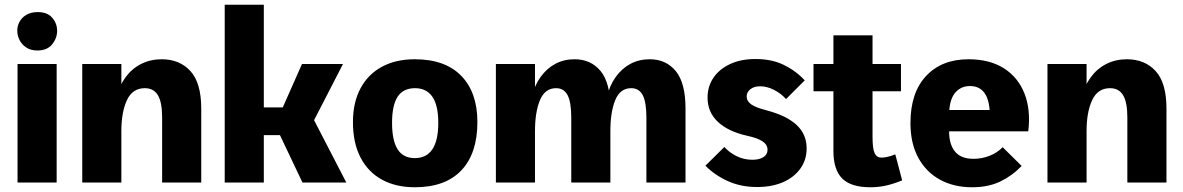

<svg xmlns="http://www.w3.org/2000/svg" viewBox="-20 -770 4990 810"><path d="M54 -500H219V0H54ZM53 -639Q52 -658 61.5 -676.5Q71 -695 90.5 -707Q110 -719 139 -719Q180 -719 200.5 -695Q221 -671 221 -640Q221 -609 200 -583Q179 -557 138 -557Q110 -557 91 -569.5Q72 -582 62.5 -601Q53 -620 53 -639Z M664 -274Q664 -339 646 -368.5Q628 -398 591 -398Q539 -398 515.5 -347.5Q492 -297 492 -217L475 -280L469 -356Q483 -408 510 -444.5Q537 -481 576 -500.5Q615 -520 662 -520Q738 -520 783.5 -470Q829 -420 829 -312V0H664ZM327 -500H492V0H327Z M928 -750H1093V0H928ZM973 -317H1173L1254 -500H1427L1305 -263L1441 0H1256L1161 -200H976Z M1730 20Q1650 20 1591.5 -12Q1533 -44 1501 -105.5Q1469 -167 1469 -255Q1469 -338 1501 -397.5Q1533 -457 1591.5 -488.5Q1650 -520 1730 -520Q1858 -520 1926 -450Q1994 -380 1994 -255Q1994 -123 1926.5 -51.5Q1859 20 1730 20ZM1730 -103Q1779 -103 1804 -140Q1829 -177 1829 -252Q1829 -326 1804 -362Q1779 -398 1731 -398Q1681 -398 1657.5 -362Q1634 -326 1634 -252Q1634 -177 1657.5 -140Q1681 -103 1730 -103Z M2072 -500H2237V0H2072ZM2390 -274Q2390 -339 2374.5 -368.5Q2359 -398 2326 -398Q2279 -398 2258 -347.5Q2237 -297 2237 -217L2224 -280L2222 -356Q2234 -408 2260 -444.5Q2286 -481 2322.5 -500.5Q2359 -520 2404 -520Q2473 -520 2514 -470Q2555 -420 2555 -312V0H2390ZM2707 -274Q2707 -339 2691.5 -368.5Q2676 -398 2643 -398Q2596 -398 2575.5 -347.5Q2555 -297 2555 -217L2541 -280L2539 -356Q2551 -408 2577 -444.5Q2603 -481 2639.5 -500.5Q2676 -520 2721 -520Q2790 -520 2831 -470Q2872 -420 2872 -312V0H2707Z M3036 -150Q3056 -127 3087 -111.5Q3118 -96 3154 -96Q3183 -96 3200.5 -107Q3218 -118 3218 -138Q3218 -160 3196.5 -174Q3175 -188 3133 -197Q3052 -215 3008.5 -256Q2965 -297 2965 -358Q2965 -405 2989.5 -441.5Q3014 -478 3059.5 -499.5Q3105 -521 3167 -521Q3236 -521 3287 -496Q3338 -471 3375 -431L3296 -352Q3276 -375 3246 -390.5Q3216 -406 3187 -406Q3161 -406 3145.5 -393.5Q3130 -381 3130 -363Q3130 -343 3149.5 -329.5Q3169 -316 3212 -305Q3297 -283 3340 -243.5Q3383 -204 3383 -144Q3383 -95 3356 -58Q3329 -21 3282.5 -1Q3236 19 3174 19Q3105 19 3049.5 -6.5Q2994 -32 2956 -71Z M3786 -9Q3749 6 3717.5 13Q3686 20 3652 20Q3570 20 3533 -17Q3496 -54 3496 -133V-621H3661V-192Q3661 -142 3670 -123.5Q3679 -105 3699 -105Q3710 -105 3727 -109Q3744 -113 3757 -119ZM3412 -500H3781V-385H3412Z M4081 20Q4004 20 3945.5 -12Q3887 -44 3854 -104.5Q3821 -165 3821 -251Q3821 -379 3887 -449.5Q3953 -520 4066 -520Q4155 -520 4215 -482Q4275 -444 4302 -375.5Q4329 -307 4318 -216H3984Q3984 -161 4009 -130.5Q4034 -100 4087 -100Q4123 -100 4155.5 -113Q4188 -126 4210 -149L4290 -70Q4251 -29 4200.5 -4.5Q4150 20 4081 20ZM3985 -306H4155Q4151 -357 4130 -382Q4109 -407 4072 -407Q4036 -407 4012.5 -382Q3989 -357 3985 -306Z M4736 -274Q4736 -339 4718 -368.5Q4700 -398 4663 -398Q4611 -398 4587.5 -347.5Q4564 -297 4564 -217L4547 -280L4541 -356Q4555 -408 4582 -444.5Q4609 -481 4648 -500.5Q4687 -520 4734 -520Q4810 -520 4855.5 -470Q4901 -420 4901 -312V0H4736ZM4399 -500H4564V0H4399Z"/></svg>

Font: Moderustic
Style: Bold
Weight: 700
Designer: Tural Alisoy
Foundry: TAFT Foundry
Version: Version 2.120